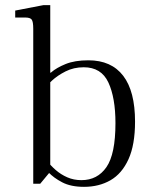

<svg xmlns="http://www.w3.org/2000/svg" viewBox="-20 -713 594 745"><path d="M306 12Q255 12 221.5 -5.5Q188 -23 167.5 -45Q147 -67 136 -81V-129Q146 -111 161 -91Q176 -71 196 -53.5Q216 -36 241 -25Q266 -14 296 -14Q358 -14 393 -64.5Q428 -115 428 -235Q428 -334 400.5 -393Q373 -452 305 -452Q266 -452 234.5 -436Q203 -420 182 -400.5Q161 -381 150 -370V-406Q159 -415 179 -432.5Q199 -450 234.5 -464.5Q270 -479 323 -479Q412 -479 458 -419Q504 -359 504 -241Q504 -151 478.5 -95Q453 -39 408.5 -13.5Q364 12 306 12ZM109 0V-601Q109 -629 103 -637Q97 -645 78 -645H39V-672L148 -693H175V-41H170L136 0ZM173 -418V-431H182V-418Z"/></svg>

Font: Frank Ruhl Libre Light
Style: Regular
Weight: 300
Designer: Yanek Iontef
Foundry: Fontef
Version: Version 6.003;gftools[0.9.30]